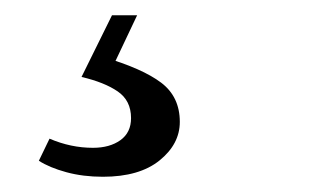

<svg xmlns="http://www.w3.org/2000/svg" viewBox="-20 -20 408 252"><path d="M87 81 127 0H160L124 76L116 55Q167 70 191.5 88.5Q216 107 216 140Q216 169 189.5 190.5Q163 212 115 212Q89 212 67 206Q45 200 31 191L45 162Q73 174 102 174Q124 174 138 164Q152 154 152 135Q152 112 134.5 100Q117 88 87 81Z"/></svg>

Font: Lisu Bosa ExtraBold
Style: Italic
Weight: 800
Italic angle: -19°
Designer: David Morse, Annie Olsen, Victor Gaultney, Frank Grießhammer (Latin)
Foundry: SIL International
Version: Version 2.000